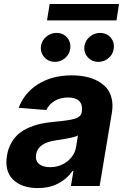

<svg xmlns="http://www.w3.org/2000/svg" viewBox="-20 -929 620 959"><path d="M169 10.3Q88.4 10.3 45.3 -32Q2.1 -74.2 14.9 -152.3Q21 -187.9 36.8 -215.6Q52.6 -243.3 74 -261.2Q95.5 -279.1 124.6 -291.7Q153.8 -304.3 183.2 -310.7Q212.7 -317.1 247.9 -320.3Q269.5 -322.4 281.4 -323.7Q293.3 -324.9 309.1 -327.1Q324.9 -329.2 332.9 -331Q340.9 -332.7 351.2 -335.4Q361.5 -338.1 366.7 -341.1Q371.8 -344.1 377.1 -348.4Q382.5 -352.6 384.9 -357.8Q387.4 -362.9 388.5 -369.3V-371.4Q393.8 -405.2 376.2 -423.7Q358.7 -442.1 320.3 -442.1Q281.2 -442.1 252.7 -424.9Q224.1 -407.7 211.3 -379.3L73.5 -390.6Q101.6 -465.9 171.3 -509.2Q241.1 -552.6 338.4 -552.6Q375.4 -552.6 407.7 -546Q440 -539.4 467.2 -524.9Q494.3 -510.3 512.4 -489.2Q530.5 -468 537.8 -437Q545.1 -405.9 539.1 -367.9L477.6 0H334.2L346.9 -75.6H342.7Q315.3 -35.9 271.3 -12.8Q227.3 10.3 169 10.3ZM574.6 -909.1 561.8 -827.1H214.8L228 -909.1ZM229.8 -94.1Q279.1 -94.1 315.9 -122.9Q352.6 -151.6 360.1 -195L369.3 -252.8Q363.6 -249.3 354.8 -246.3Q345.9 -243.3 331.3 -240.4Q316.8 -237.6 308.9 -236Q301.1 -234.4 282.1 -231.5Q263.1 -228.7 261 -228.3Q169.4 -215.9 160.2 -157.3Q155.5 -127.1 174.5 -110.6Q193.5 -94.1 229.8 -94.1ZM472.3 -620Q438.2 -620 417.4 -644.2Q396.7 -668.3 402.3 -701.3Q407 -728 429.2 -746.3Q451.3 -764.6 479 -764.6Q513.1 -764.6 533.2 -740.8Q553.3 -717 547.6 -683.2Q543.7 -657 521.8 -638.5Q500 -620 472.3 -620ZM255 -620Q221.2 -620 200.5 -644.4Q179.7 -668.7 185 -701.3Q189.6 -728 211.8 -746.3Q234 -764.6 261.7 -764.6Q295.8 -764.6 315.9 -740.8Q335.9 -717 330.3 -683.2Q326.3 -657 304.5 -638.5Q282.7 -620 255 -620Z"/></svg>

Font: Karasuma Gothic
Style: Bold Italic
Weight: 700
Italic angle: 9.39998°
Designer: Rasmus Andersson / Ryoko Nishizuka
Foundry: Genbu
Version: Version 1.00